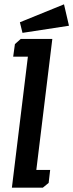

<svg xmlns="http://www.w3.org/2000/svg" viewBox="-20 -868 339 888"><path d="M49 -664 76 -688H222L148 -82H212L205 -22L178 0H35L109 -606H41ZM84 -716 72 -765 276 -848 299 -749Z"/></svg>

Font: Zilla Slab SemiBold
Style: Regular
Weight: 600
Designer: Typotheque.com
Foundry: Typotheque type foundry
Version: Version 1.0; 2017